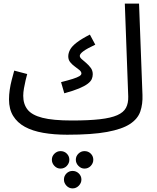

<svg xmlns="http://www.w3.org/2000/svg" viewBox="-20 -727 872 1066"><path d="M353 21 379 -58Q473 -58 534.5 -65Q596 -72 631 -87.5Q666 -103 679.5 -128.5Q693 -154 692 -191L673 -707H752L771 -200Q773 -149 759 -108Q745 -67 701.5 -38.5Q658 -10 574.5 5.5Q491 21 353 21ZM353 21Q280 21 220 10.5Q160 0 118 -23Q76 -46 53 -83.5Q30 -121 30 -175Q30 -201 34 -228.5Q38 -256 45 -283Q52 -310 59 -335L131 -316Q127 -302 122 -280.5Q117 -259 113 -236.5Q109 -214 109 -195Q109 -149 133 -118.5Q157 -88 215.5 -73Q274 -58 379 -58L399 -11ZM337 -209 319 -271Q359 -281 384 -289Q409 -297 420.5 -304Q432 -311 432 -319Q432 -329 420.5 -338.5Q409 -348 395 -358Q381 -368 370 -381.5Q359 -395 359 -414Q359 -432 369 -451Q379 -470 405.5 -490.5Q432 -511 479 -535L509 -479Q464 -458 443.5 -443Q423 -428 423 -417Q423 -408 434 -398.5Q445 -389 459 -377Q473 -365 484 -350Q495 -335 495 -315Q495 -301 489.5 -288Q484 -275 467 -262Q450 -249 419 -236Q388 -223 337 -209ZM383 319Q363 319 349 304Q335 289 335 270Q335 250 349 236Q363 222 383 222Q403 222 417.5 236Q432 250 432 270Q432 289 417.5 304Q403 319 383 319ZM449 209Q430 209 415.5 194Q401 179 401 160Q401 140 415.5 126Q430 112 449 112Q470 112 484 126Q498 140 498 160Q498 179 484 194Q470 209 449 209ZM316 209Q296 209 282 194Q268 179 268 160Q268 140 282.5 126Q297 112 316 112Q337 112 351 126Q365 140 365 160Q365 179 351 194Q337 209 316 209Z"/></svg>

Font: Noto Sans Arabic SemiCondensed
Style: Regular
Weight: 400
Width: 4
Designer: Monotype Design Team, Nadine Chahine, Nizar Qandah and Khaled Hosny
Foundry: Monotype Imaging Inc.
Version: Version 2.012